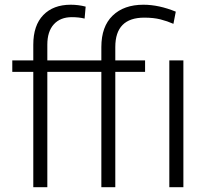

<svg xmlns="http://www.w3.org/2000/svg" viewBox="-20 -780 868 800"><path d="M177.2 0H118.7V-480.5H31.2V-528.3H118.7V-593.8Q118.7 -674.3 160.4 -717.3Q202.1 -760.3 274.4 -760.3Q307.1 -760.3 336.9 -752.4L332.5 -702.6Q308.6 -708.5 279.3 -708.5Q231.4 -708.5 204.3 -678.7Q177.2 -648.9 177.2 -593.8V-528.3H402.3V-584Q402.3 -669.4 449.2 -714.8Q496.1 -760.3 577.6 -760.3Q642.1 -760.3 712.4 -731.4L702.6 -680.7Q677.2 -691.9 648.7 -699.2Q620.1 -706.5 581.1 -706.5Q460.4 -706.5 460.4 -584V-528.3H584.5V-480.5H460.4V0H402.3V-480.5H177.2ZM744.1 -528.3V0H685.5V-528.3Z"/></svg>

Font: Vazirmatn RD FD ExtraLight
Style: Regular
Weight: 200
Designer: Saber Rastikerdar
Foundry: Saber Rastikerdar
Version: Version 33.003